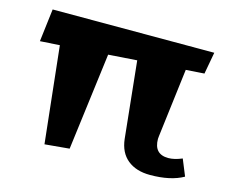

<svg xmlns="http://www.w3.org/2000/svg" viewBox="-80 -612 901 747"><g transform="rotate(15 371.0 -238.0)"><path d="M573 -131 572 -120Q572 -58 630 -58Q654 -58 685 -71L712 -5Q661 24 578 24Q522 24 487.5 -4Q453 -32 447 -86L415 -394L300 -386L250 6L151 15L109 -373L30 -368L46 -500H697L681 -412L607 -407Z"/></g></svg>

Font: Joti One
Style: Regular
Weight: 400
Designer: Eduardo Rodriguez Tunni
Foundry: Eduardo Rodriguez Tunni
Version: Version 1.001